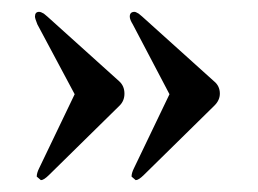

<svg xmlns="http://www.w3.org/2000/svg" viewBox="-20 -372 436 324"><path d="M341 -235Q351 -227 351 -214Q351 -203 342 -194L223 -77Q214 -68 209 -68L202 -74Q202 -80 206 -88L266 -213L204 -331Q199 -339 199 -344Q199 -352 207 -352Q209 -352 214 -349L220 -344L341 -235Q351 -227 351 -214Q351 -203 342 -194L223 -77Q214 -68 209 -68L202 -74Q202 -80 206 -88L266 -213L204 -331Q199 -339 199 -344Q199 -352 207 -352Q209 -352 214 -349L220 -344ZM181 -235Q190 -227 190 -214Q190 -202 182 -194L63 -77Q54 -68 49 -68L42 -74Q42 -80 46 -88L106 -213L43 -331Q39 -341 39 -344Q39 -352 46 -352Q49 -352 54 -349L60 -344L181 -235Q190 -227 190 -214Q190 -202 182 -194L63 -77Q54 -68 49 -68L42 -74Q42 -80 46 -88L106 -213L43 -331Q39 -341 39 -344Q39 -352 46 -352Q49 -352 54 -349L60 -344Z"/></svg>

Font: Wachinanga
Style: Regular
Weight: 400
Designer: deFharo
Foundry: deFharo
Version: Wachinanga: Version 2.001 2013